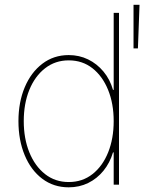

<svg xmlns="http://www.w3.org/2000/svg" viewBox="-20 -782 664 813"><path d="M271 11.2Q207 11.2 158.9 -25.1Q110.8 -61.5 84.5 -125Q58.1 -188.5 58.1 -269Q58.1 -349.1 84.7 -412.4Q111.3 -475.6 159.4 -512.2Q207.5 -548.8 271 -548.8Q315.4 -548.8 353 -530.5Q390.6 -512.2 418.2 -479Q445.8 -445.8 458.5 -401.4H461.4V-727.5H483.9V0H461.4V-136.7H458.5Q445.3 -92.3 418 -58.8Q390.6 -25.4 353.3 -7.1Q315.9 11.2 271 11.2ZM271 -11.2Q329.1 -11.2 371.8 -44.9Q414.6 -78.6 438 -137Q461.4 -195.3 461.4 -269Q461.4 -343.3 437.7 -401.4Q414.1 -459.5 371.6 -492.9Q329.1 -526.4 271 -526.4Q213.9 -526.4 170.9 -492.9Q127.9 -459.5 104.2 -401.4Q80.6 -343.3 80.6 -269Q80.6 -195.3 104.2 -137Q127.9 -78.6 170.7 -44.9Q213.4 -11.2 271 -11.2ZM545.4 -577.1V-761.7H570.8L564 -577.1Z"/></svg>

Font: Inter 17pt Thin
Style: Regular
Weight: 250
Version: Version 4.001;git-66647c0bb